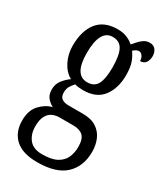

<svg xmlns="http://www.w3.org/2000/svg" viewBox="-200 -649 830 968"><g transform="rotate(30 215.0 -165.0)"><path d="M184 238Q99 238 56.5 199.5Q14 161 14 93Q14 34 44.5 1Q75 -32 114 -42Q96 -51 80.5 -68.5Q65 -86 65 -118Q65 -148 82 -170.5Q99 -193 123 -210Q88 -229 67 -270.5Q46 -312 46 -361Q46 -447 85 -496.5Q124 -546 203 -546Q233 -546 256 -536.5Q279 -527 296 -512Q304 -520 315 -533.5Q326 -547 341.5 -557.5Q357 -568 376 -568Q399 -568 410.5 -552.5Q422 -537 422 -516Q422 -495 412 -479Q402 -463 379 -463Q379 -480 370.5 -492Q362 -504 351 -504Q341 -504 333.5 -499.5Q326 -495 318 -488Q333 -468 343.5 -440Q354 -412 354 -366Q354 -290 317 -241Q280 -192 203 -192Q193 -192 178 -193.5Q163 -195 155 -198Q145 -188 135 -172.5Q125 -157 125 -134Q125 -109 139.5 -99Q154 -89 179 -89H262Q311 -89 341 -69.5Q371 -50 385 -17.5Q399 15 399 54Q399 139 346.5 188.5Q294 238 184 238ZM201 -237Q242 -237 258.5 -268Q275 -299 275 -365Q275 -434 258 -467Q241 -500 200 -500Q126 -500 126 -364Q126 -237 201 -237ZM186 191Q240 191 270.5 174.5Q301 158 313.5 130Q326 102 326 68Q326 22 306.5 4Q287 -14 250 -14H168Q148 -14 129 -5.5Q110 3 98 25Q86 47 86 86Q86 131 110 161Q134 191 186 191Z"/></g></svg>

Font: Noto Serif Hebrew ExtraCondensed
Style: Regular
Weight: 400
Width: 2
Designer: Monotype Design Team
Foundry: Monotype Imaging Inc.
Version: Version 2.004; ttfautohint (v1.8.4.7-5d5b)